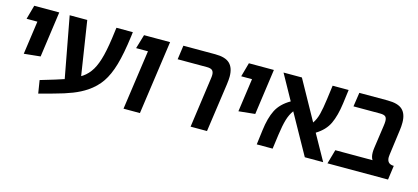

<svg xmlns="http://www.w3.org/2000/svg" viewBox="-54 -967 3101 1424"><g transform="rotate(15 1496.5 -255.0)"><path d="M124 -458H41L71 -566H263L214 -215L88 -202Z M828 -566 824 -533Q806 -395 781 -309Q756 -223 718 -167.5Q680 -112 619 -71Q574 -41 517 -18.5Q460 4 378 26L268 56L252 -44L362 -77L430 -99L343 -566H478L542 -152Q550 -156 554 -159Q595 -187 621.5 -231.5Q648 -276 666 -348Q684 -420 698 -536L702 -566Z M973 -458H882L914 -566H1114L1034 0H908Z M1476 -380Q1479 -398 1479 -412Q1479 -436 1467 -447Q1455 -458 1426 -458H1201L1216 -566H1461Q1539 -566 1573 -533Q1607 -500 1607 -433Q1607 -410 1602 -373L1549 0H1423Z M1772 -458H1689L1719 -566H1911L1862 -215L1736 -202Z M2331 -197 2441 0H2300L2129 -307Q2105 -275 2091.5 -229.5Q2078 -184 2068 -111L2053 0H1931L1945 -111Q1957 -209 1988 -270Q2019 -331 2092 -373L1985 -566H2126L2293 -265Q2315 -296 2326.5 -340.5Q2338 -385 2348 -460L2362 -566H2485L2471 -459Q2458 -362 2429 -300.5Q2400 -239 2331 -197Z M2901 -162Q2901 -109 2954 -109L2939 0H2474L2505 -109H2791Q2777 -129 2777 -166Q2777 -182 2780 -203L2805 -378Q2808 -398 2808 -413Q2808 -438 2796.5 -448Q2785 -458 2755 -458H2551L2567 -566H2785Q2865 -566 2899 -533.5Q2933 -501 2933 -435Q2933 -405 2929 -378L2903 -184Q2901 -168 2901 -162Z"/></g></svg>

Font: FiraGO Medium
Style: Italic
Weight: 500
Italic angle: -8°
Designer: bBox Type GmbH
Foundry: bBox Type GmbH
Version: Version 1.001